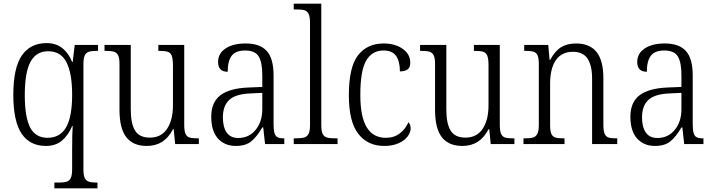

<svg xmlns="http://www.w3.org/2000/svg" viewBox="-20 -779 3864 1038"><path d="M274 208H297Q326 208 341 203Q356 198 363 182.5Q370 167 370 134V33Q370 -60 373 -97H370Q348 -46 314 -18Q280 10 228 10Q141 10 96.5 -57Q52 -124 52 -266Q52 -412 98 -479Q144 -546 232 -546Q282 -546 316.5 -519Q351 -492 370 -444H373L384 -536H510V-504H504Q475 -504 460 -499Q445 -494 438 -479Q431 -464 431 -431V136Q431 168 438 183Q445 198 459.5 203Q474 208 502 208H507V239H274ZM370 -267Q370 -382 339.5 -442Q309 -502 240 -502Q176 -502 145 -445Q114 -388 114 -265Q114 -146 143 -90Q172 -34 237 -34Q304 -34 337 -90Q370 -146 370 -267Z M626 -185V-434Q626 -465 618.5 -480Q611 -495 596 -499.5Q581 -504 551 -504H545V-536H687V-187Q687 -110 710.5 -72.5Q734 -35 790 -35Q852 -35 883.5 -83Q915 -131 915 -209V-425Q915 -461 908.5 -477.5Q902 -494 887 -499Q872 -504 841 -504H836V-536H976V-104Q976 -71 983 -55.5Q990 -40 1005 -35.5Q1020 -31 1050 -31H1055V0H927L919 -80H915Q891 -34 856 -12Q821 10 773 10Q700 10 663 -37Q626 -84 626 -185Z M1122 -148Q1122 -226 1171.5 -264Q1221 -302 1325 -306L1398 -309V-372Q1398 -442 1378.5 -474Q1359 -506 1305 -506Q1254 -506 1232.5 -477.5Q1211 -449 1211 -391Q1159 -391 1159 -444Q1159 -490 1199.5 -517Q1240 -544 1308 -544Q1385 -544 1422 -503.5Q1459 -463 1459 -371V-109Q1459 -76 1464 -59.5Q1469 -43 1480.5 -37Q1492 -31 1514 -31H1517V0H1413L1403 -90H1398Q1369 -40 1338.5 -15Q1308 10 1255 10Q1195 10 1158.5 -30Q1122 -70 1122 -148ZM1398 -189V-277L1335 -274Q1254 -271 1219.5 -239Q1185 -207 1185 -145Q1185 -92 1205.5 -62.5Q1226 -33 1268 -33Q1326 -33 1362 -77Q1398 -121 1398 -189Z M1568 -31H1578Q1610 -31 1625.5 -36Q1641 -41 1648.5 -56Q1656 -71 1656 -104V-655Q1656 -688 1648.5 -703.5Q1641 -719 1626.5 -723.5Q1612 -728 1583 -728H1568V-759H1717V-104Q1717 -71 1724 -56Q1731 -41 1746.5 -36Q1762 -31 1794 -31H1805V0H1568Z M1866 -264Q1866 -416 1915.5 -480Q1965 -544 2054 -544Q2116 -544 2157 -515Q2198 -486 2198 -440Q2198 -415 2184 -404Q2170 -393 2142 -393Q2142 -447 2121.5 -476.5Q2101 -506 2053 -506Q1992 -506 1960 -452Q1928 -398 1928 -265Q1928 -148 1962.5 -91Q1997 -34 2066 -34Q2110 -34 2141 -57.5Q2172 -81 2188 -118Q2200 -106 2200 -85Q2200 -63 2183.5 -41Q2167 -19 2134.5 -4.5Q2102 10 2057 10Q1968 10 1917 -55.5Q1866 -121 1866 -264Z M2332 -185V-434Q2332 -465 2324.5 -480Q2317 -495 2302 -499.5Q2287 -504 2257 -504H2251V-536H2393V-187Q2393 -110 2416.5 -72.5Q2440 -35 2496 -35Q2558 -35 2589.5 -83Q2621 -131 2621 -209V-425Q2621 -461 2614.5 -477.5Q2608 -494 2593 -499Q2578 -504 2547 -504H2542V-536H2682V-104Q2682 -71 2689 -55.5Q2696 -40 2711 -35.5Q2726 -31 2756 -31H2761V0H2633L2625 -80H2621Q2597 -34 2562 -12Q2527 10 2479 10Q2406 10 2369 -37Q2332 -84 2332 -185Z M2810 -31H2819Q2848 -31 2863 -36Q2878 -41 2885.5 -56.5Q2893 -72 2893 -105V-433Q2893 -465 2886 -480Q2879 -495 2864.5 -499.5Q2850 -504 2821 -504H2814V-536H2944L2951 -456H2955Q2980 -503 3013 -523.5Q3046 -544 3094 -544Q3168 -544 3205 -498Q3242 -452 3242 -356V-105Q3242 -72 3248.5 -56.5Q3255 -41 3268.5 -36Q3282 -31 3311 -31H3317V0H3181V-354Q3181 -425 3156.5 -462Q3132 -499 3077 -499Q3016 -499 2985 -453.5Q2954 -408 2954 -326V-102Q2954 -70 2961 -55Q2968 -40 2982.5 -35.5Q2997 -31 3026 -31H3032V0H2810Z M3388 -148Q3388 -226 3437.5 -264Q3487 -302 3591 -306L3664 -309V-372Q3664 -442 3644.5 -474Q3625 -506 3571 -506Q3520 -506 3498.5 -477.5Q3477 -449 3477 -391Q3425 -391 3425 -444Q3425 -490 3465.5 -517Q3506 -544 3574 -544Q3651 -544 3688 -503.5Q3725 -463 3725 -371V-109Q3725 -76 3730 -59.5Q3735 -43 3746.5 -37Q3758 -31 3780 -31H3783V0H3679L3669 -90H3664Q3635 -40 3604.5 -15Q3574 10 3521 10Q3461 10 3424.5 -30Q3388 -70 3388 -148ZM3664 -189V-277L3601 -274Q3520 -271 3485.5 -239Q3451 -207 3451 -145Q3451 -92 3471.5 -62.5Q3492 -33 3534 -33Q3592 -33 3628 -77Q3664 -121 3664 -189Z"/></svg>

Font: Noto Serif NarrowLight
Style: Regular
Weight: 300
Width: 4
Designer: Monotype Design Team
Foundry: Monotype Imaging Inc.
Version: Version 1.001